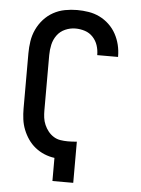

<svg xmlns="http://www.w3.org/2000/svg" viewBox="-53 -785 606 827"><g transform="rotate(5 250.0 -371.5)"><path d="M205 0V-100Q182 -103 160.5 -112Q139 -121 121 -135.5Q103 -150 90 -169Q77 -188 68.5 -209.5Q60 -231 57 -254Q54 -277 54 -300V-539Q54 -565 58 -591.5Q62 -618 73.5 -642.5Q85 -667 103 -687Q121 -707 144.5 -720Q168 -733 194.5 -738Q221 -743 247 -743Q272 -743 297 -739Q322 -735 344.5 -724Q367 -713 385.5 -695.5Q404 -678 416 -656Q428 -634 434 -609.5Q440 -585 440 -559V-557H350V-558Q350 -579 343.5 -599Q337 -619 322.5 -634.5Q308 -650 288 -656.5Q268 -663 247 -663Q224 -663 202.5 -653.5Q181 -644 167.5 -625.5Q154 -607 149 -584.5Q144 -562 144 -539V-300Q144 -284 146 -268.5Q148 -253 154.5 -238Q161 -223 171 -210.5Q181 -198 194.5 -189.5Q208 -181 224 -178.5Q240 -176 256 -176Q266 -176 275.5 -176.5Q285 -177 295 -178V0Z"/></g></svg>

Font: Iosevka SS10 Medium
Style: Regular
Weight: 500
Monospace: yes
Designer: Belleve Invis
Foundry: Belleve Invis
Version: Version 28.0.6; ttfautohint (v1.8.4)